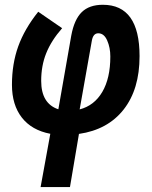

<svg xmlns="http://www.w3.org/2000/svg" viewBox="-20 -547 626 792"><path d="M268.6 224.6H147.5L187.5 4.9Q110.8 -9.8 70.1 -62Q29.3 -114.3 29.3 -197.3Q29.3 -283.7 55.2 -355.7Q81.1 -427.7 137.7 -498.5L236.3 -430.7Q191.4 -379.4 170.7 -327.6Q149.9 -275.9 149.9 -213.4Q149.9 -119.6 220.7 -96.2L273.9 -399.9Q286.1 -466.3 317.1 -496.8Q348.1 -527.3 404.3 -527.3Q555.7 -527.3 555.7 -315.4Q555.7 -178.7 490 -95.2Q424.3 -11.7 305.7 5.4ZM308.6 -95.7Q368.7 -111.3 401.9 -167.7Q435.1 -224.1 435.1 -314Q435.1 -350.6 422.1 -380.1Q409.2 -409.7 385.3 -409.7Q364.3 -409.7 358.9 -379.4Z"/></svg>

Font: Cascadia Code PL SemiBold
Style: Italic
Weight: 600
Italic angle: -10°
Monospace: yes
Designer: Aaron Bell
Foundry: Saja Typeworks
Version: Version 2404.023; ttfautohint (v1.8.4)